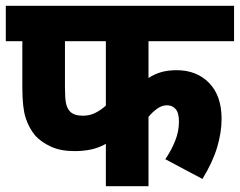

<svg xmlns="http://www.w3.org/2000/svg" viewBox="-20 -642 827 662"><path d="M492 -500V-373Q513 -387 536.5 -393.5Q560 -400 589 -400Q658 -400 701 -356Q744 -312 744 -232Q744 -185 728.5 -133.5Q713 -82 678 -25L550 -93Q571 -124 584 -156.5Q597 -189 597 -223Q597 -253 585.5 -266Q574 -279 556 -279Q538 -279 521.5 -267Q505 -255 492 -239V0H345V-146Q320 -132 293.5 -126.5Q267 -121 237 -121Q189 -121 155.5 -136.5Q122 -152 102 -174Q80 -200 68.5 -235.5Q57 -271 57 -340V-500H0V-622H787V-500ZM204 -500V-342Q204 -304 207.5 -286.5Q211 -269 221 -258Q235 -243 266 -243Q290 -243 310 -253.5Q330 -264 345 -278V-500Z"/></svg>

Font: Noto Sans Devanagari UI SemiCondensed ExtraBold
Style: Regular
Weight: 800
Width: 4
Designer: Jelle Bosma - Monotype Design Team
Foundry: Monotype Imaging Inc.
Version: Version 2.004; ttfautohint (v1.8.4.7-5d5b)